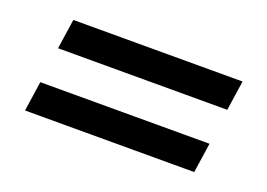

<svg xmlns="http://www.w3.org/2000/svg" viewBox="-55 -515 739 531"><g transform="rotate(20 315.0 -249.5)"><path d="M86 -390H584L571 -302H73ZM59 -197H557L544 -109H46Z"/></g></svg>

Font: Rosario
Style: Italic
Weight: 400
Italic angle: -8.05°
Designer: Hector Gatti
Foundry: Omnibus Type
Version: Version 1.201